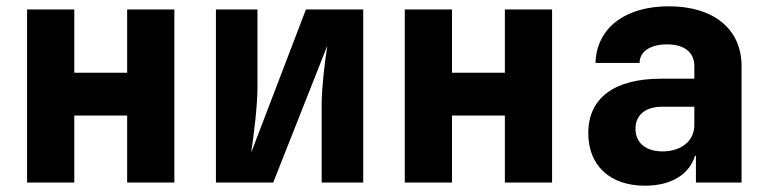

<svg xmlns="http://www.w3.org/2000/svg" viewBox="-20 -580 2440 610"><path d="M216 0V-213H384V0H534V-550H384V-349H216V-550H66V0Z M848 0 1020 -435C1012 -386 1002 -301 1002 -250V0H1134V-550H952L778 -95C787 -153 798 -249 798 -300V-550H666V0Z M1416 0V-213H1584V0H1734V-550H1584V-349H1416V-550H1266V0Z M2105 -560C1965 -560 1875 -490 1872 -380H2012C2012 -416 2046 -439 2099 -439C2154 -439 2186 -414 2186 -370V-330H2081C1932 -330 1849 -269 1849 -157C1849 -54 1918 10 2029 10C2113 10 2170 -26 2188 -85H2191V0H2336V-370C2336 -488 2247 -560 2105 -560ZM2085 -99C2032 -99 1999 -126 1999 -171C1999 -215 2031 -241 2084 -241H2186V-183C2186 -132 2144 -99 2085 -99Z"/></svg>

Font: Tekne LDO ExtraBold
Style: Regular
Weight: 800
Monospace: yes
Designer: Alessio Laiso, Mario Rullo, Paolo Rosset
Foundry: Alessio Laiso
Version: Version 1.000;hotconv 1.0.109;makeotfexe 2.5.65596